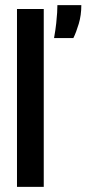

<svg xmlns="http://www.w3.org/2000/svg" viewBox="-20 -726 336 746"><path d="M46 0V-691H150V0ZM190 -578Q196 -612 198.5 -636Q201 -660 202 -676.5Q203 -693 203 -706H296Q296 -667 286 -633.5Q276 -600 265 -578Z"/></svg>

Font: Bricolage Grotesque 48pt Condensed Medium
Style: Regular
Weight: 500
Width: 3
Designer: Mathieu Triay
Foundry: Atelier Triay
Version: Version 1.001;gftools[0.9.33.dev8+g029e19f]